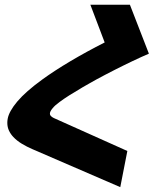

<svg xmlns="http://www.w3.org/2000/svg" viewBox="-20 -749 645 806"><path d="M116.7 -122.6Q92.8 -132.8 71.8 -145.5Q50.8 -158.2 36.1 -173.8Q24.9 -185.5 17.8 -200.4Q10.7 -215.3 10.7 -233.4Q10.7 -241.2 12.2 -250Q17.6 -281.2 52.7 -323Q87.9 -364.7 157.2 -415Q209 -452.6 276.6 -492.7Q344.2 -532.7 419.4 -570.8L359.4 -729H525.4L605 -523.9H604L604.5 -523.4Q590.3 -517.6 572.8 -509.5Q555.2 -501.5 536.1 -492.4Q517.1 -483.4 498 -473.9Q479 -464.4 461.4 -455.6Q439.5 -444.3 421.1 -434.8Q402.8 -425.3 386.7 -416.5Q370.6 -407.7 356.2 -399.4Q341.8 -391.1 327.1 -382.8Q296.9 -365.2 271.5 -349.1Q246.1 -333 230 -320.8Q210.4 -306.6 200.7 -294.4Q189.5 -281.2 189.5 -272Q189.5 -266.1 193.4 -262.2Q198.7 -256.8 206.1 -253.4L514.6 -115.2L484.9 36.6Z"/></svg>

Font: Hack
Style: Bold Italic
Weight: 700
Italic angle: -11°
Monospace: yes
Designer: Christopher Simpkins
Foundry: Christopher Simpkins
Version: Version 2.017; ttfautohint (v1.4.1) -l 4 -r 80 -G 350 -x 0 -